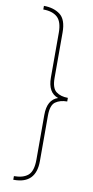

<svg xmlns="http://www.w3.org/2000/svg" viewBox="-104 -882 508 1044"><g transform="rotate(10 150.0 -360.0)"><path d="M54 120H50V100Q101 100 128 77Q155 54 155 -10V-257Q155 -341 213 -360Q155 -379 155 -463V-710Q155 -771 128 -795.5Q101 -820 50 -820V-840Q104 -840 139.5 -813.5Q175 -787 175 -715V-464Q175 -408 200 -389Q225 -370 265 -370V-350Q226 -350 200.5 -332Q175 -314 175 -256V-5Q175 120 54 120Z"/></g></svg>

Font: Tanohe Sans Thin
Style: Regular
Weight: 100
Designer: Village Type and Design LLC & Cristiano Sobral
Foundry: Cooper Hewitt Smithsonian Design Museum
Version: Version 1.00;September 29, 2021;FontCreator 13.0.0.2655 64-b